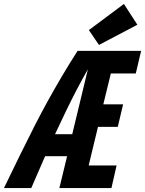

<svg xmlns="http://www.w3.org/2000/svg" viewBox="-77 -950 733 970"><path d="M-57 0Q-11 -95 27 -172.5Q65 -250 99 -316.5Q133 -383 166.5 -443.5Q200 -504 236 -565Q272 -626 315 -693H636L609 -579H483L445 -423H545L518 -309H418L371 -114H512L486 0H223L262 -161H151L81 0ZM201 -272H288L367 -600Q339 -551 311.5 -498.5Q284 -446 257 -390Q230 -334 201 -272ZM423 -723 372 -798 549 -930 617 -825Z"/></svg>

Font: Ubuntu Sans Mono
Style: Bold Italic
Weight: 700
Italic angle: -13.5°
Monospace: yes
Designer: Dalton Maag Ltd
Foundry: Dalton Maag Ltd
Version: Version 1.006